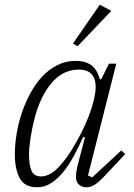

<svg xmlns="http://www.w3.org/2000/svg" viewBox="-20 -782 568 814"><path d="M137 12Q85 12 64 -26Q43 -64 43 -127Q43 -169 50.5 -215Q58 -261 73 -305Q88 -349 110 -389Q132 -429 160.5 -459Q189 -489 224.5 -506.5Q260 -524 301 -524Q341 -524 366.5 -506Q392 -488 403 -446H409L442 -512H473L353 -38L371 -30L494 -144L511 -129L433 -46Q401 -11 382.5 0.5Q364 12 347 12Q326 12 314 0Q302 -12 302 -32Q302 -40 303.5 -52Q305 -64 307 -73L340 -199L333 -202Q315 -162 294.5 -123.5Q274 -85 250 -55Q226 -25 198 -6.5Q170 12 137 12ZM155 -34Q174 -34 195.5 -46.5Q217 -59 238 -84Q262 -111 284 -146.5Q306 -182 324.5 -218.5Q343 -255 356 -289Q369 -323 375 -347L379 -364Q393 -423 377 -455Q361 -487 314 -487Q248 -487 199.5 -431Q151 -375 126 -278Q116 -240 109.5 -197.5Q103 -155 103 -127Q103 -85 113 -59.5Q123 -34 155 -34ZM289 -597 403 -762 452 -736 309 -586Z"/></svg>

Font: IBM Plex Serif Light
Style: Italic
Weight: 300
Italic angle: -14°
Designer: Mike Abbink, Paul van der Laan, Pieter van Rosmalen
Foundry: Bold Monday
Version: Version 3.001